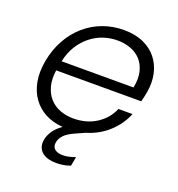

<svg xmlns="http://www.w3.org/2000/svg" viewBox="-134 -664 890 961"><g transform="rotate(20 311.0 -183.0)"><path d="M351 -494Q313 -494 277 -482Q241 -470 210 -445.5Q179 -421 156 -384.5Q133 -348 123 -300H506Q516 -349 507 -385.5Q498 -422 476 -446Q454 -470 421.5 -482Q389 -494 351 -494ZM346 175Q309 188 271 188Q250 188 230.5 183Q211 178 197 167Q183 156 176.5 138.5Q170 121 175 96Q180 73 195 50.5Q210 28 240 7Q187 3 146.5 -18.5Q106 -40 80 -76Q54 -112 44.5 -161.5Q35 -211 46 -273Q58 -338 87 -390Q116 -442 158 -478.5Q200 -515 252.5 -534.5Q305 -554 364 -554Q424 -554 468.5 -534Q513 -514 540 -479.5Q567 -445 577 -399.5Q587 -354 578 -302Q575 -286 572.5 -274Q570 -262 566 -248H113Q106 -200 116 -163Q126 -126 148.5 -101Q171 -76 204 -63.5Q237 -51 275 -51Q345 -51 397 -84.5Q449 -118 472 -173H547Q523 -114 474.5 -69.5Q426 -25 359 -5L312 16Q273 33 256 51Q239 69 235 89Q230 114 245 127Q260 140 288 140Q318 140 355 126Z"/></g></svg>

Font: SVN-Poppins Light
Style: Italic
Weight: 300
Italic angle: -10°
Designer: Ninad Kale (Devanagari), Jonny Pinhorn (Latin)
Foundry: Indian Type Foundry
Version: Version 3.002 2017; ttfautohint (v1.8.3)